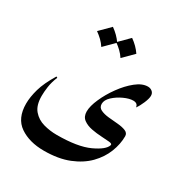

<svg xmlns="http://www.w3.org/2000/svg" viewBox="-149 -567 792 838"><g transform="rotate(30 247.0 -148.5)"><path d="M443.4 -308.6Q456.1 -308.6 465.3 -301Q474.6 -293.5 474.6 -279.8Q474.6 -266.1 464.6 -242.4Q454.6 -218.8 443.4 -203.6Q441.4 -223.6 418.5 -223.6Q398.9 -223.6 372.3 -211.4Q345.7 -199.2 325.7 -180.7Q305.7 -162.1 305.7 -142.6Q305.7 -124.5 321.8 -116.7Q337.9 -108.9 361.6 -106.4Q385.3 -104 409.2 -102.1Q433.1 -100.1 449.2 -93.5Q465.3 -86.9 465.3 -70.8Q465.3 -31.2 449.2 9.8Q433.1 50.8 399.7 85Q366.2 119.1 314 140.1Q261.7 161.1 189 161.1Q115.7 161.1 67.6 128.2Q19.5 95.2 19.5 21.5Q19.5 -11.7 31.2 -53Q43 -94.2 75.2 -147L81.1 -144Q68.8 -113.8 65.2 -87.9Q61.5 -62 61.5 -41.5Q61.5 5.9 82.8 30.5Q104 55.2 136.5 64.2Q168.9 73.2 203.1 73.2Q308.6 73.2 365.5 46.9Q422.4 20.5 430.2 -5.9Q432.6 -13.7 416.7 -15.4Q400.9 -17.1 376 -18.3Q351.1 -19.5 325.7 -24.4Q300.3 -29.3 283 -42.2Q265.6 -55.2 265.6 -81.1Q265.6 -107.9 282.5 -146.2Q299.3 -184.6 326.2 -221.7Q353 -258.8 384 -283.7Q415 -308.6 443.4 -308.6ZM180.2 -458Q211.4 -436 231 -407.2L180.2 -356.4Q170.4 -371.6 157.5 -384Q144.5 -396.5 129.4 -407.2ZM276.9 -458Q308.1 -436 327.6 -407.2L276.9 -356.4Q267.1 -371.6 254.2 -384Q241.2 -396.5 226.1 -407.2Z"/></g></svg>

Font: Lateef
Style: Regular
Weight: 400
Designer: SIL International
Foundry: SIL International
Version: Version 4.200